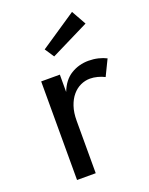

<svg xmlns="http://www.w3.org/2000/svg" viewBox="-135 -780 662 852"><g transform="rotate(-20 196.0 -354.5)"><path d="M78.6 0V-465.5H166.8V-383.6Q186.4 -434.5 223.9 -457.3Q261.4 -480 306.8 -480Q330.5 -480 352.3 -474.8Q374.1 -469.5 390.5 -460.9L354.1 -385.9Q339.5 -393.6 321.1 -398.4Q302.7 -403.2 285.9 -403.2Q262.7 -403.2 241.1 -393.2Q219.5 -383.2 203 -363.6Q186.4 -344.1 176.6 -315Q166.8 -285.9 166.8 -247.7V0ZM312.7 -708.6 351.4 -639.5 170.9 -550 141.8 -593.6Z"/></g></svg>

Font: Spartan Med
Style: Regular
Weight: 500
Designer: Matt Bailey, Mirko Velimirovic
Foundry: Matt Bailey
Version: Version 1.005